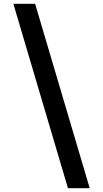

<svg xmlns="http://www.w3.org/2000/svg" viewBox="-20 -843 540 1006"><path d="M336 143 50 -823H164L450 143Z"/></svg>

Font: Iosevka Algr
Style: Bold
Weight: 700
Monospace: yes
Designer: Belleve Invis
Foundry: Belleve Invis
Version: Version 26.0.2; ttfautohint (v1.8.3)